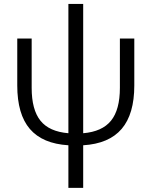

<svg xmlns="http://www.w3.org/2000/svg" viewBox="-20 -710 750 950"><path d="M391.6 -50.8Q485.4 -58.6 529.3 -112.8Q573.2 -167 573.2 -275.4V-519.5H644.5V-287.1Q644.5 -145.5 582 -72.3Q519.5 1 391.6 8.8V219.7H318.4V8.8Q190.4 1 127.9 -71.8Q65.4 -144.5 65.4 -287.1V-519.5H136.7V-275.4Q136.7 -167 180.2 -112.8Q223.6 -58.6 318.4 -50.8V-690.4H391.6Z"/></svg>

Font: Gen Shin Gothic Normal
Style: Regular
Weight: 300
Designer: [Source Han Sans]
Ryoko NISHIZUKA  (kana & ideographs); Paul D. Hunt (Latin, Greek & Cyrillic); Wenlong ZHANG  (bopomofo
Version: Version 1.002.20150607